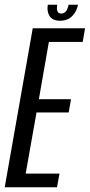

<svg xmlns="http://www.w3.org/2000/svg" viewBox="-49 -795 381 815"><path d="M-29 0 90 -675H312L302 -617H158.5L116 -374H252.5L242.5 -317.5H106L60 -58H203.5L193 0ZM206 -707Q174 -707 161.5 -726.8Q149 -746.5 154 -775H194Q187.5 -737.5 211 -737.5Q235 -737.5 242 -775H282Q277 -746.5 257.5 -726.8Q238 -707 206 -707Z"/></svg>

Font: Anybody Condensed Regular
Style: Italic
Weight: 400
Width: 3
Italic angle: -10°
Designer: Tyler Finck
Foundry: Etcetera Type Company
Version: Version 1.010; ttfautohint (v1.8.3) -l 8 -r 50 -G 200 -x 14 